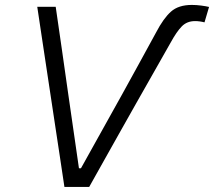

<svg xmlns="http://www.w3.org/2000/svg" viewBox="-20 -740 848 760"><path d="M235 0Q227 -54 217.8 -114.8Q208.5 -175.5 201 -225.5L167 -450.5Q158.5 -506.5 147.8 -577.8Q137 -649 127.5 -713H200.5Q212 -633.5 225 -544Q238 -454.5 249 -375.5L292.5 -74H300.5L464.5 -368.5Q495.5 -425 530 -487.5Q564.5 -550 597.5 -611Q627 -667.5 656.8 -694Q686.5 -720.5 739.5 -720.5Q757 -720.5 776.2 -718Q795.5 -715.5 807.5 -712.5L789.5 -651.5Q770.5 -656.5 752 -656.5Q720 -656.5 699.5 -635.5Q679 -614.5 655.5 -571.5Q623 -514 588 -452.5Q553 -391 519.5 -331.8Q486 -272.5 457 -221Q428.5 -170 395.8 -112Q363 -54 333 0Z"/></svg>

Font: Commissioner Light
Style: Italic
Weight: 300
Italic angle: -12°
Designer: Kostas Bartsokas
Foundry: Kostas Bartsokas
Version: Version 1.000; ttfautohint (v1.8.3)